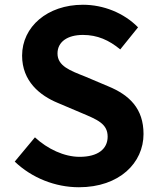

<svg xmlns="http://www.w3.org/2000/svg" viewBox="-20 -774 664 808"><path d="M312 14C483 14 584 -89 584 -210C584 -317 525 -374 435 -411L338 -452C275 -477 222 -496 222 -549C222 -598 264 -627 329 -627C390 -627 439 -605 486 -566L561 -659C501 -720 415 -754 329 -754C179 -754 73 -661 73 -540C73 -432 148 -372 223 -341L322 -299C388 -271 433 -254 433 -199C433 -147 392 -114 315 -114C250 -114 180 -147 127 -196L42 -94C114 -25 213 14 312 14Z"/></svg>

Font: Genne Gothic Bold
Style: Regular
Weight: 700
Designer: Ryoko NISHIZUKA (kana & ideographs); Paul D. Hunt (Latin, Greek & Cyrillic); Wenlong ZHANG (bopomofo); Sandoll Communica
Foundry: Adobe Systems Incorporated
Version: Version 1.004;PS 1.004;hotconv 16.6.51;makeotf.lib2.5.65220